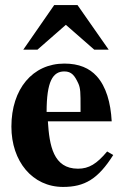

<svg xmlns="http://www.w3.org/2000/svg" viewBox="-20 -724 484 758"><path d="M298 -282H164C164 -402 188 -442 234 -442C263 -442 275 -425 289 -395C298 -376 298 -355 298 -303ZM403 -126C362 -77 331 -58 288 -58C190 -58 175 -150 169 -245H421C417 -319 399 -382 362 -423C333 -455 292 -473 234 -473C109 -473 25 -373 25 -224C25 -87 108 14 229 14C314 14 367 -17 427 -112ZM409 -528 286 -704H194L72 -528H128L240 -626L352 -528Z"/></svg>

Font: XITS Math
Style: Bold
Weight: 700
Designer: MicroPress Inc., with final additions and corrections provided by Coen Hoffman, Elsevier (retired)
Version: Version 1.302